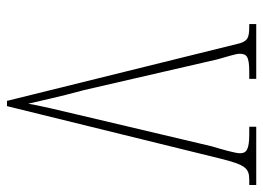

<svg xmlns="http://www.w3.org/2000/svg" viewBox="-124 -632 754 550"><g transform="rotate(-90 253.0 -357.0)"><path d="M270 -493 358 -111C365 -86 374 -58 374 -48C374 -27 366 -20 322 -20H302V0H459V-20H452C418 -20 409 -25 402 -55L239 -714H224L74 -104C56 -32 47 -20 13 -20H-2V0H165V-20H143C100 -20 89 -28 89 -46C89 -61 101 -101 109 -128L199 -509C213 -567 225 -619 231 -653C239 -620 249 -570 270 -493Z"/></g></svg>

Font: Noto Serif ExtraCondensed Thin
Style: Regular
Weight: 100
Width: 2
Designer: Monotype Design Team
Foundry: Monotype Imaging Inc.
Version: Version 2.013